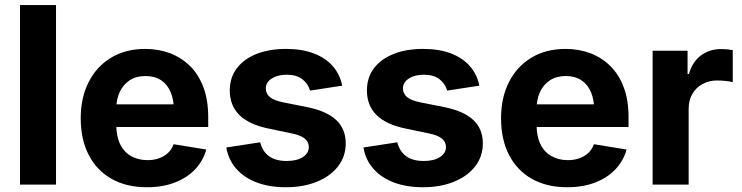

<svg xmlns="http://www.w3.org/2000/svg" viewBox="-20 -748 3007 778"><path d="M207 -727.5V0H61V-727.5Z M575.2 10.7Q492.2 10.7 431.9 -23.4Q371.6 -57.6 339.4 -120.4Q307.1 -183.1 307.1 -268.6Q307.1 -352.5 339.4 -415.8Q371.6 -479 430.4 -514.4Q489.3 -549.8 568.4 -549.8Q622.1 -549.8 668.5 -532.5Q714.8 -515.1 749.8 -480.7Q784.7 -446.3 804.2 -394.5Q823.7 -342.8 823.7 -273.9V-233.4H366.2V-325.2H752.9L684.6 -300.8Q684.6 -343.3 671.6 -374.3Q658.7 -405.3 633.1 -422.6Q607.4 -439.9 569.3 -439.9Q531.7 -439.9 505.4 -422.6Q479 -405.3 465.1 -375.2Q451.2 -345.2 451.2 -306.6V-242.2Q451.2 -195.8 466.8 -163.8Q482.4 -131.8 511.2 -115.5Q540 -99.1 577.6 -99.1Q603.5 -99.1 624.8 -106.7Q646 -114.3 660.9 -128.4Q675.8 -142.6 683.6 -163.6L815.9 -142.1Q803.2 -96.2 770.5 -61.8Q737.8 -27.3 688.2 -8.3Q638.7 10.7 575.2 10.7Z M1138.2 10.7Q1072.3 10.7 1021.2 -8.3Q970.2 -27.3 938 -63.5Q905.8 -99.6 897 -150.4L1034.2 -171.4Q1043.9 -133.8 1070.6 -114.7Q1097.2 -95.7 1141.6 -95.7Q1183.1 -95.7 1207.3 -111.6Q1231.4 -127.4 1231.4 -151.9Q1231.4 -173.3 1214.1 -187Q1196.8 -200.7 1161.6 -207.5L1067.9 -227.1Q989.3 -243.2 950.2 -281.7Q911.1 -320.3 911.1 -381.3Q911.1 -433.6 939.5 -471.2Q967.8 -508.8 1019 -529.3Q1070.3 -549.8 1139.2 -549.8Q1204.1 -549.8 1251.7 -531.5Q1299.3 -513.2 1328.4 -480Q1357.4 -446.8 1366.7 -400.9L1236.3 -380.9Q1228.5 -409.2 1204.8 -427.2Q1181.2 -445.3 1141.6 -445.3Q1105.5 -445.3 1081.3 -429.9Q1057.1 -414.6 1057.1 -389.6Q1057.1 -369.1 1073 -355.2Q1088.9 -341.3 1126.5 -333.5L1224.6 -314Q1303.7 -297.9 1342.3 -261.7Q1380.9 -225.6 1380.9 -167Q1380.9 -113.8 1349.6 -73.7Q1318.4 -33.7 1263.7 -11.5Q1209 10.7 1138.2 10.7Z M1693.8 10.7Q1627.9 10.7 1576.9 -8.3Q1525.9 -27.3 1493.7 -63.5Q1461.4 -99.6 1452.6 -150.4L1589.8 -171.4Q1599.6 -133.8 1626.2 -114.7Q1652.8 -95.7 1697.3 -95.7Q1738.8 -95.7 1762.9 -111.6Q1787.1 -127.4 1787.1 -151.9Q1787.1 -173.3 1769.8 -187Q1752.4 -200.7 1717.3 -207.5L1623.5 -227.1Q1544.9 -243.2 1505.9 -281.7Q1466.8 -320.3 1466.8 -381.3Q1466.8 -433.6 1495.1 -471.2Q1523.4 -508.8 1574.7 -529.3Q1626 -549.8 1694.8 -549.8Q1759.8 -549.8 1807.4 -531.5Q1855 -513.2 1884 -480Q1913.1 -446.8 1922.4 -400.9L1792 -380.9Q1784.2 -409.2 1760.5 -427.2Q1736.8 -445.3 1697.3 -445.3Q1661.1 -445.3 1637 -429.9Q1612.8 -414.6 1612.8 -389.6Q1612.8 -369.1 1628.7 -355.2Q1644.5 -341.3 1682.1 -333.5L1780.3 -314Q1859.4 -297.9 1897.9 -261.7Q1936.5 -225.6 1936.5 -167Q1936.5 -113.8 1905.3 -73.7Q1874 -33.7 1819.3 -11.5Q1764.6 10.7 1693.8 10.7Z M2278.3 10.7Q2195.3 10.7 2135 -23.4Q2074.7 -57.6 2042.5 -120.4Q2010.3 -183.1 2010.3 -268.6Q2010.3 -352.5 2042.5 -415.8Q2074.7 -479 2133.5 -514.4Q2192.4 -549.8 2271.5 -549.8Q2325.2 -549.8 2371.6 -532.5Q2418 -515.1 2452.9 -480.7Q2487.8 -446.3 2507.3 -394.5Q2526.9 -342.8 2526.9 -273.9V-233.4H2069.3V-325.2H2456.1L2387.7 -300.8Q2387.7 -343.3 2374.8 -374.3Q2361.8 -405.3 2336.2 -422.6Q2310.5 -439.9 2272.5 -439.9Q2234.9 -439.9 2208.5 -422.6Q2182.1 -405.3 2168.2 -375.2Q2154.3 -345.2 2154.3 -306.6V-242.2Q2154.3 -195.8 2169.9 -163.8Q2185.5 -131.8 2214.4 -115.5Q2243.2 -99.1 2280.8 -99.1Q2306.6 -99.1 2327.9 -106.7Q2349.1 -114.3 2364 -128.4Q2378.9 -142.6 2386.7 -163.6L2519 -142.1Q2506.3 -96.2 2473.6 -61.8Q2440.9 -27.3 2391.4 -8.3Q2341.8 10.7 2278.3 10.7Z M2624.5 0V-542.5H2766.1V-448.2H2771.5Q2786.1 -498.5 2821 -523.9Q2856 -549.3 2902.3 -549.3Q2914.1 -549.3 2926.8 -548.1Q2939.5 -546.9 2949.2 -544.9V-415Q2939.9 -418 2921.4 -419.9Q2902.8 -421.9 2886.2 -421.9Q2853 -421.9 2826.7 -407.5Q2800.3 -393.1 2785.4 -367.4Q2770.5 -341.8 2770.5 -307.1V0Z"/></svg>

Font: Inter 16pt
Style: Bold
Weight: 700
Version: Version 4.001;git-66647c0bb